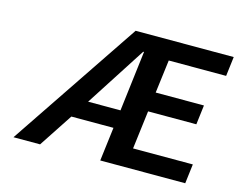

<svg xmlns="http://www.w3.org/2000/svg" viewBox="-92 -794 1162 934"><g transform="rotate(15 488.5 -327.0)"><path d="M545 -565H549L512 -261H349ZM619 -98 643 -291H886L898 -389H655L676 -556H965L977 -654H483L43 0H177L289 -170H501L480 0H908L920 -98Z"/></g></svg>

Font: Falling Sky
Style: ExtObl
Weight: 400
Designer: Paul D. Hunt
Foundry: Adobe Systems Incorporated
Version: Version 1.02